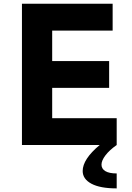

<svg xmlns="http://www.w3.org/2000/svg" viewBox="-20 -787 714 1042"><path d="M613.3 0Q573.7 27.8 552.2 56.2Q530.8 84.5 530.8 106.4Q530.8 128.9 551.5 141.6Q572.3 154.3 613.3 154.3V235.4Q523.4 235.4 476.1 210Q428.7 184.6 428.7 141.1Q428.7 77.1 521 0H99.1V-766.6H591.3V-621.1H263.2V-455.6H572.3V-310.1H263.2V-145.5H613.3Z"/></svg>

Font: Acari Sans Neue Black
Style: Regular
Weight: 900
Designer: Alfredo Marco Pradil
Foundry: Alfredo Marco Pradil
Version: Version 1.045;June 16, 2019;FontCreator 11.5.0.2425 64-bit; 